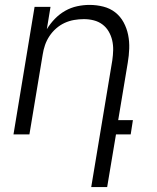

<svg xmlns="http://www.w3.org/2000/svg" viewBox="-20 -548 640 783"><path d="M352 215 438 -302Q441 -323 441.5 -343.5Q442 -364 437.5 -383.5Q433 -403 423 -420Q413 -437 397.5 -448.5Q382 -460 362.5 -465Q343 -470 322 -470Q302 -470 282 -466.5Q262 -463 243.5 -454.5Q225 -446 209 -432Q193 -418 181.5 -400.5Q170 -383 163.5 -364Q157 -345 154 -325L100 0H35L121 -520H186L171 -429Q185 -452 204 -471.5Q223 -491 246 -504Q269 -517 294.5 -522.5Q320 -528 345 -528Q374 -528 401.5 -521Q429 -514 450 -497.5Q471 -481 484 -457Q497 -433 502.5 -406Q508 -379 507 -350Q506 -321 501 -292L462 -58H522L513 0H453L417 215Z"/></svg>

Font: Iosevka Light Extended
Style: Italic
Weight: 300
Width: 7
Italic angle: -9°
Monospace: yes
Designer: Belleve Invis
Foundry: Belleve Invis
Version: Version 32.5.0; ttfautohint (v1.8.4)